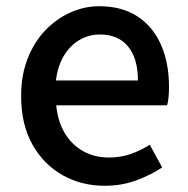

<svg xmlns="http://www.w3.org/2000/svg" viewBox="-20 -584 606 618"><path d="M317 14Q242 14 181 -20.5Q120 -55 84 -119.5Q48 -184 48 -275Q48 -342 69 -395.5Q90 -449 126 -486.5Q162 -524 207 -544Q252 -564 299 -564Q372 -564 422 -531.5Q472 -499 498 -440.5Q524 -382 524 -304Q524 -287 522.5 -271.5Q521 -256 518 -245H161Q166 -193 188.5 -155.5Q211 -118 247.5 -97.5Q284 -77 331 -77Q368 -77 400 -88Q432 -99 462 -118L502 -45Q464 -20 417.5 -3Q371 14 317 14ZM160 -325H424Q424 -395 392.5 -434Q361 -473 301 -473Q267 -473 237 -456Q207 -439 186.5 -406Q166 -373 160 -325Z"/></svg>

Font: Noto Sans KR Thin Medium
Style: Regular
Weight: 500
Version: Version 2.004-H2;hotconv 1.0.118;makeotfexe 2.5.65603